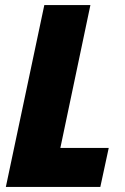

<svg xmlns="http://www.w3.org/2000/svg" viewBox="-20 -734 490 754"><path d="M374 0 407 -153H217L335 -714H154L3 0Z"/></svg>

Font: Noto Sans Display SemiCondensed Black
Style: Italic
Weight: 900
Width: 4
Designer: Monotype Design team
Foundry: Monotype Imaging Inc.
Version: 1.000